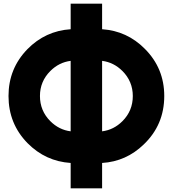

<svg xmlns="http://www.w3.org/2000/svg" viewBox="-20 -869 933 1038"><path d="M362 -849V-711Q225 -702 128 -603Q26 -498 26 -350Q26 -200 129 -95Q226 3 362 12V149H532V12Q662 4 757 -88Q868 -194 868 -350Q868 -500 763 -605Q667 -702 532 -711V-849ZM362 -540V-159Q299 -167 252 -214Q196 -270 196 -350Q196 -429 252 -485Q299 -532 362 -540ZM532 -540Q595 -532 642 -485Q670 -457 684 -423Q698 -389 698 -350Q698 -270 642 -214Q595 -167 532 -159Z"/></svg>

Font: Unageo
Style: Black
Weight: 900
Designer: Richard Sepsi
Foundry: Richard Sepsi
Version: Version 2.000